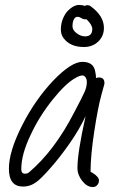

<svg xmlns="http://www.w3.org/2000/svg" viewBox="-20 -754 489 776"><path d="M293 -75Q293 -137 326 -285Q301 -231 261.5 -174.5Q222 -118 184 -75Q146 -32 128 -19Q103 0 73 0Q16 0 16 -72Q16 -142 69 -246.5Q122 -351 195 -428Q268 -504 313 -504Q359 -504 365 -464Q368 -452 368 -438Q373 -441 379 -441Q402 -441 402 -419V-415L390 -371Q376 -321 361 -223Q346 -125 346 -60L356 -54Q380 -39 380 -24Q380 -14 373 -6Q366 2 355 2Q332 2 312.5 -22.5Q293 -47 293 -75ZM99 -59Q201 -146 280 -300Q314 -364 322.5 -384Q331 -404 331 -423Q331 -433 326 -441Q321 -449 313 -449Q303 -449 287 -440Q247 -419 192.5 -351Q138 -283 103 -207Q66 -130 66 -70Q66 -52 81 -52Q92 -52 99 -59ZM236 -601Q226 -615 226 -635Q226 -671 247 -702Q258 -716 272 -725Q286 -734 299 -734Q314 -734 322 -730Q326 -733 333 -733Q342 -733 346 -729Q400 -690 400 -641Q400 -608 377 -586Q354 -564 319 -564Q263 -564 236 -601ZM353 -637Q353 -653 330 -676H324Q316 -676 308 -681Q301 -686 293 -686Q284 -686 278.5 -675.5Q273 -665 273 -648Q273 -632 290 -619.5Q307 -607 324 -607Q353 -607 353 -637Z"/></svg>

Font: Bad Script
Style: Regular
Weight: 400
Italic angle: -10°
Designer: Roman Shchyukin (Gaslight Type Foundry), Cyreal (Charset Expansion)
Foundry: Gaslight
Version: Version 2.000